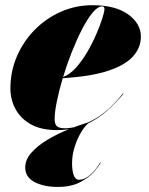

<svg xmlns="http://www.w3.org/2000/svg" viewBox="-20 -490 572 738"><path d="M367 135.5Q359.5 149.5 340 171.5Q320.5 193.5 286.5 211Q252.5 228.5 202 228.5Q148.5 228.5 112.8 209.8Q77 191 77 153.5Q77 123.5 100.8 96.8Q124.5 70 162 47.5Q199.5 25 242.2 7.8Q285 -9.5 323 -21L324 -19.5Q308.5 -9 293 16.2Q277.5 41.5 267.2 73.8Q257 106 257 137.5Q257 165 263.2 183Q269.5 201 284 201Q301.5 201 318 188.8Q334.5 176.5 347.2 160.5Q360 144.5 365.5 134ZM190 -32.5Q190 -11.5 199.5 -4.2Q209 3 229 3Q277 3 336.5 -28.2Q396 -59.5 452.5 -131L454.5 -129.5Q427.5 -97 392 -64.8Q356.5 -32.5 309.2 -11.2Q262 10 198.5 10Q138 10 98.5 -12.2Q59 -34.5 39.5 -71Q20 -107.5 20 -150Q20 -215.5 45 -273.5Q70 -331.5 113.8 -375.8Q157.5 -420 214.5 -445Q271.5 -470 335.5 -470Q423.5 -470 472.5 -434.8Q521.5 -399.5 521.5 -349Q521.5 -307.5 491.8 -273.8Q462 -240 396 -218Q330 -196 221 -189.5Q207 -142 198.5 -100.2Q190 -58.5 190 -32.5ZM373 -465.5Q356 -465.5 336 -441.5Q316 -417.5 295.5 -377.8Q275 -338 256 -290Q237 -242 222.5 -194Q248.5 -203.5 272 -229.8Q295.5 -256 315.5 -290.2Q335.5 -324.5 350.2 -358.8Q365 -393 373.2 -419.2Q381.5 -445.5 381.5 -455Q381.5 -465.5 373 -465.5Z"/></svg>

Font: Bodoni* 72pt Fatface
Style: Italic
Weight: 900
Italic angle: -13°
Version: Version 2.3